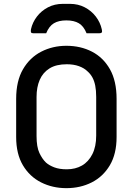

<svg xmlns="http://www.w3.org/2000/svg" viewBox="-20 -958 690 998"><path d="M325 -720Q399 -720 458 -689.5Q517 -659 551.5 -598Q586 -537 586 -444V-246Q586 -158 551 -99Q516 -40 457 -10Q398 20 325 20Q253 20 193.5 -10Q134 -40 99 -99Q64 -158 64 -246V-444Q64 -537 99.5 -598Q135 -659 194.5 -689.5Q254 -720 325 -720ZM170 -251Q170 -194 185 -162.5Q200 -131 219 -113Q236 -98 262.5 -88Q289 -78 327 -78Q372 -78 406 -97.5Q440 -117 460 -156.5Q480 -196 480 -253V-454Q480 -488 475 -513Q470 -538 460 -556Q450 -574 435 -587Q418 -604 390.5 -614Q363 -624 327 -624Q272 -624 237.5 -602.5Q203 -581 186.5 -543Q170 -505 170 -454ZM220 -785Q203 -785 186.5 -785Q170 -785 154 -785Q144 -785 141.5 -789.5Q139 -794 141 -806Q149 -842 172 -872Q195 -902 229.5 -920Q264 -938 307 -938H343Q386 -938 420.5 -920Q455 -902 478 -872Q501 -842 509 -806Q512 -794 509 -789.5Q506 -785 496 -785Q480 -785 463.5 -785Q447 -785 430 -785Q415 -822 390 -837Q365 -852 325 -852Q285 -852 260 -837Q235 -822 220 -785Z"/></svg>

Font: Recursive Medium
Style: Regular
Weight: 500
Version: Version 1.085